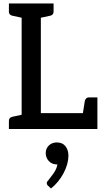

<svg xmlns="http://www.w3.org/2000/svg" viewBox="-20 -739 588 1100"><path d="M104 0V-719H214V-91H538V0ZM451 -66 466 -161Q469 -172 475 -176.5Q481 -181 490 -181H538V-91ZM31 0V-46Q31 -56 36 -62Q41 -68 51 -70L120 -85L132 0ZM132 -719 120 -634 51 -649Q41 -651 36 -657Q31 -663 31 -673V-719ZM287 -719V-673Q287 -663 282 -657Q277 -651 268 -649L198 -634L186 -719ZM272 341 255 325Q251 321 249.5 317.5Q248 314 248 309Q248 302 256 295Q267 281 285.5 256Q304 231 309 203Q308 203 306.5 203Q305 203 303 203Q277 202 259.5 183.5Q242 165 242 137Q242 112 260 94.5Q278 77 305 77Q338 77 355 98.5Q372 120 372 153Q372 200 344.5 252.5Q317 305 272 341Z"/></svg>

Font: Aleo Medium
Style: Regular
Weight: 500
Designer: Alessio Laiso
Foundry: Alessio Laiso
Version: Version 2.001;gftools[0.9.29]